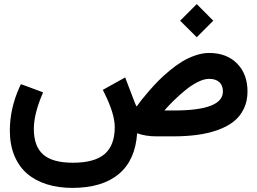

<svg xmlns="http://www.w3.org/2000/svg" viewBox="-20 -669 1263 942"><path d="M945.3 -648.9 1026.4 -567.4 945.3 -486.3 863.8 -567.4ZM1073.7 -220.2Q1073.7 -250 1055.9 -266.1Q1038.1 -282.2 1005.9 -282.2Q981 -282.2 949.2 -266.1Q917.5 -250 887 -224.6Q856.4 -199.2 831.8 -175Q807.1 -150.9 786.6 -127H835Q1073.7 -127 1073.7 -220.2ZM335.9 252.9Q266.1 252.9 209.5 235.1Q152.8 217.3 112.5 182.4Q72.3 147.5 50.3 94Q28.3 40.5 28.3 -28.3Q28.3 -134.8 74.7 -239.3L82.5 -255.9L99.6 -250L172.4 -223.1L191.4 -215.8L183.6 -197.3Q146 -105 146 -36.6Q146 48.8 191.9 89.1Q237.8 129.4 337.4 129.4Q443.8 129.4 493.4 86.7Q543 43.9 543 -45.4Q543 -109.9 492.7 -211.4L484.4 -228L501 -237.3L574.7 -278.3L594.2 -289.1L602.1 -268.1L641.6 -164.6Q644 -158.7 646.2 -154.1Q648.4 -149.4 650.4 -146.5Q662.6 -163.6 674.8 -179.2Q687 -194.8 711.2 -222.7Q735.4 -250.5 758.3 -273.7Q781.2 -296.9 812.7 -323Q844.2 -349.1 874 -367.2Q903.8 -385.3 938.7 -397.2Q973.6 -409.2 1005.9 -409.2Q1091.8 -409.2 1143.1 -357.4Q1194.3 -305.7 1194.3 -220.2Q1194.3 -172.4 1176 -134.8Q1157.7 -97.2 1125.5 -72Q1093.3 -46.9 1046.6 -30.5Q1000 -14.2 946.3 -7.1Q892.6 0 828.6 0H747.6Q694.8 0 652.8 -15.1Q644 116.7 563.2 184.6Q482.4 252.4 335.9 252.9Z"/></svg>

Font: Samim FD-WOL
Style: Bold-FD-WOL
Weight: 700
Foundry: DejaVu fonts team - Redesigned by Saber Rastikerdar
Version: Version 4.0.5